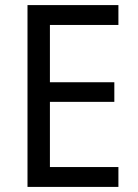

<svg xmlns="http://www.w3.org/2000/svg" viewBox="-20 -734 540 754"><path d="M445 0V-78H176V-334H429V-411H176V-636H445V-714H88V0Z"/></svg>

Font: Noto Sans Bengali UI SemiCondensed
Style: Regular
Weight: 400
Width: 4
Designer: Jelle Bosma - Monotype Design Team
Foundry: Monotype Imaging Inc.
Version: Version 2.003